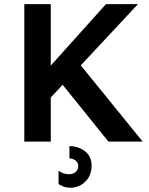

<svg xmlns="http://www.w3.org/2000/svg" viewBox="-20 -674 711 914"><path d="M195.3 -181.6 131.8 -261.7 484.4 -654.3H636.7ZM95.7 0V-654.3H221.7V0ZM496.1 0 237.3 -321.3 334 -400.4 659.2 0ZM315.4 219.7Q296.9 219.7 282.7 214.4Q268.6 209 258.8 202.1V138.7Q280.3 155.3 308.6 155.3Q328.1 155.3 340.3 144.5Q352.5 133.8 352.5 116.2Q352.5 99.6 339.4 89.8Q326.2 80.1 310.5 80.1V21.5Q352.5 21.5 384.3 45.9Q416 70.3 416 114.3Q416 148.4 400.9 172.4Q385.7 196.3 362.8 208Q339.8 219.7 315.4 219.7Z"/></svg>

Font: Sen SemiBold
Style: Regular
Weight: 600
Designer: Kosal Sen, Philatype
Foundry: Philatype
Version: Version 2.000;gftools[0.9.31]